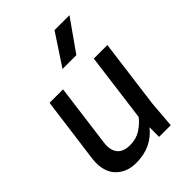

<svg xmlns="http://www.w3.org/2000/svg" viewBox="-228 -885 1002 1002"><g transform="rotate(-45 272.5 -384.0)"><path d="M362.8 -779.8H473.1L351.1 -606.9H249ZM76.2 -529.8H175.8L129.9 -180.2Q124 -131.8 145.8 -104Q167.5 -76.2 217.8 -76.2Q263.2 -76.2 297.1 -98.1Q331.1 -120.1 353 -148.9L402.8 -529.8H502.9L453.1 -149.9L440.9 0H355V-70.8Q288.6 12.2 175.8 12.2Q121.1 12.2 84.7 -12.7Q48.3 -37.6 34.9 -77.1Q21.5 -116.7 27.8 -165Z"/></g></svg>

Font: Cooper Hewitt
Style: Medium Italic
Weight: 708
Designer: Village Type and Design LLC
Foundry: Cooper Hewitt Smithsonian Design Museum
Version: 1.000